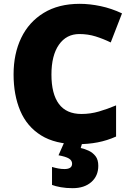

<svg xmlns="http://www.w3.org/2000/svg" viewBox="-20 -744 689 1004"><path d="M395 -566Q327 -566 288 -510Q249 -454 249 -354Q249 -253 288 -200.5Q327 -148 406 -148Q453 -148 497.5 -161Q542 -174 587 -193V-30Q540 -9 490.5 0.5Q441 10 385 10Q269 10 195 -36Q121 -82 86 -164.5Q51 -247 51 -355Q51 -463 91 -546Q131 -629 208.5 -676.5Q286 -724 397 -724Q449 -724 506 -712Q563 -700 618 -674L559 -522Q520 -541 480 -553.5Q440 -566 395 -566ZM494 123Q494 176 457.5 208Q421 240 360 240Q326 240 298 235Q270 230 252 223V129Q269 134 285 137Q301 140 317 140Q357 140 357 112Q357 95 340.5 85Q324 75 286 68L316 0H411L402 30Q422 34 443.5 44Q465 54 479.5 72.5Q494 91 494 123Z"/></svg>

Font: Noto Sans Meetei Mayek Black
Style: Regular
Weight: 900
Designer: Monotype Design Team and Neelakash Kshetrimayum
Foundry: Monotype Imaging Inc.
Version: Version 2.002; ttfautohint (v1.8.4.7-5d5b)